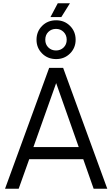

<svg xmlns="http://www.w3.org/2000/svg" viewBox="-20 -1163 692 1183"><path d="M283 -745H369L641 0H557L493 -182H160L95 0H11ZM465 -257 326 -651 186 -257ZM205 -918Q205 -969 239.5 -1003.5Q274 -1038 326 -1038Q377 -1038 411.5 -1003.5Q446 -969 446 -918Q446 -868 411.5 -833.5Q377 -799 326 -799Q274 -799 239.5 -833.5Q205 -868 205 -918ZM325 -852Q353 -852 372 -870.5Q391 -889 391 -918Q391 -947 372 -966Q353 -985 325 -985Q297 -985 278 -966.5Q259 -948 259 -918Q259 -889 278 -870.5Q297 -852 325 -852ZM336 -1143H411L358 -1058H291Z"/></svg>

Font: Evergrow Sans 
Style: Regular
Weight: 400
Foundry: 10Web
Version: Version 1.000